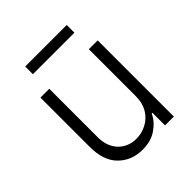

<svg xmlns="http://www.w3.org/2000/svg" viewBox="-198 -838 972 972"><g transform="rotate(-45 288.5 -352.0)"><path d="M83.5 -192.1V-545.5H146.7V-196Q146.7 -165.8 155.9 -139.9Q165.1 -114 182.5 -95Q199.9 -76 224.8 -65.2Q249.6 -54.3 280.9 -54.3Q317.5 -54.3 352.3 -72.1Q369.3 -80.6 383.5 -93.8Q397.7 -106.9 408.2 -124.1Q418.7 -141.3 424.4 -162.5Q430 -183.6 430 -208.5V-545.5H493.3V0H430V-90.6H425.1Q406.6 -50.1 364.3 -21Q323.5 7.1 262.8 7.1Q185 7.1 133.9 -44Q83.5 -94.5 83.5 -192.1ZM140.3 -711.3H437.5V-656.2H140.3Z"/></g></svg>

Font: Inter P Light
Style: Regular
Weight: 300
Designer: Rasmus Andersson
Foundry: rsms
Version: Version 3.018;git-588b23468